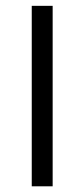

<svg xmlns="http://www.w3.org/2000/svg" viewBox="-20 -572 292 664"><path d="M89.8 -551.8H162.1V72.3H89.8Z"/></svg>

Font: Lohit Tamil
Style: Regular
Weight: 400
Version: 2.91.1